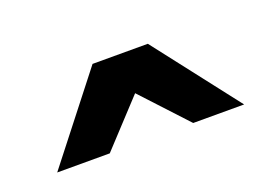

<svg xmlns="http://www.w3.org/2000/svg" viewBox="-40 -986 475 333"><g transform="rotate(-20 197.0 -820.0)"><path d="M273 -742 196 -825 119 -742H22L144 -898H246L367 -742Z"/></g></svg>

Font: Myanmar Khyay
Style: Regular
Weight: 400
Designer: Danh Hong
Foundry: Google Inc.
Version: Version 1.10 March 4, 2015